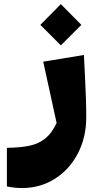

<svg xmlns="http://www.w3.org/2000/svg" viewBox="-20 -654 465 937"><path d="M256.3 -53.7 190.9 -353 389.6 -385.7Q393.6 -297.4 395 -273.9Q397.9 -213.9 399.4 -172.6Q400.9 -131.3 400.9 -81.5Q400.9 16.1 359.9 95Q318.8 173.8 247.3 218.8Q175.8 263.7 87.9 263.7Q50.8 263.7 13.7 255.9V67.4Q82.5 66.4 126.5 56.6Q170.4 46.9 201.9 21Q233.4 -4.9 256.3 -53.7ZM276.9 -633.8 377 -532.7 276.9 -432.6 176.8 -532.7Z"/></svg>

Font: SG Kara Bold
Style: Regular
Weight: 400
Designer: Damoon Khanjanzadeh
Version: Version 1.000